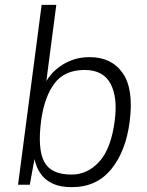

<svg xmlns="http://www.w3.org/2000/svg" viewBox="-20 -763 606 793"><path d="M276.5 10Q230.5 10 201 -3.2Q171.5 -16.5 155.2 -36.2Q139 -56 131.8 -75.2Q124.5 -94.5 122.5 -106L103 0H54.5L152 -743H212.5L171.5 -428.5Q177.5 -439 191.2 -455.5Q205 -472 227.2 -488.2Q249.5 -504.5 280.2 -515.8Q311 -527 350.5 -527Q441 -527 487 -460.8Q533 -394.5 515.5 -260.5Q500 -138.5 439.5 -64.2Q379 10 276.5 10ZM275.5 -42Q342 -42 390.8 -96.2Q439.5 -150.5 454 -266Q466.5 -361.5 436.2 -417.8Q406 -474 329.5 -474Q246.5 -474 205 -418.5Q163.5 -363 150 -266Q134.5 -148 162.5 -95Q190.5 -42 275.5 -42Z"/></svg>

Font: Public Sans Thin ExtraLight
Style: Italic
Weight: 250
Italic angle: -8°
Version: Version 2.001